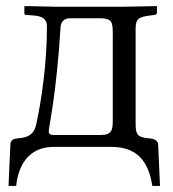

<svg xmlns="http://www.w3.org/2000/svg" viewBox="-20 -482 569 630"><path d="M140 -51C140 -68 165 -168 179 -396C179 -400 184 -422 208 -422H310C347 -422 350 -408 350 -374V-88C350 -55 347 -39 310 -39H159C149 -39 140 -40 140 -51ZM157 0H346C447 0 470 70 480 128H505L499 -7C499 -20 485 -26 478 -27L461 -29C430 -33 425 -42 425 -78V-386C425 -420 434 -426 471 -431L487 -433C491 -433 495 -437 495 -440V-462C467 -462 421 -460 388 -460H157C127 -460 94 -462 60 -462V-438C60 -435 62 -433 66 -433L93 -431C130 -428 134 -409 134 -396C134 -277 117 -155 98 -70C91 -43 74 -32 47 -29L31 -27C23 -26 14 -20 14 -7L8 128H33C37 90 55 0 157 0Z"/></svg>

Font: Linux Libertine O C
Style: Regular
Weight: 400
Designer: Philipp H. Poll
Foundry: Philipp H. Poll
Version: Version 4.0.3